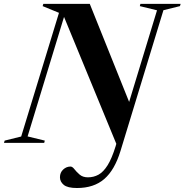

<svg xmlns="http://www.w3.org/2000/svg" viewBox="-64 -735 949 988"><path d="M556 42Q526 140 472.5 186.2Q419 232.5 332 232.5Q283.5 232.5 264 216.2Q244.5 200 244.5 177Q244.5 153 261 137.5Q277.5 122 299 122Q308.5 122 319.2 136Q330 150 346.2 163.8Q362.5 177.5 388.5 177.5Q418 177.5 443 163.8Q468 150 489.8 115.2Q511.5 80.5 531 17.5L534.5 5L265.5 -648L78 -33L166.5 -11.5L163.5 0H-43.5L-40 -11.5L45 -32.5L239.5 -669L155.5 -703.5L159 -715H398L600.5 -210.5L744 -682L655.5 -703.5L658.5 -715H865.5L862 -703.5L777 -682.5Z"/></svg>

Font: Newsreader 72pt SemiBold
Style: Italic
Weight: 600
Italic angle: -17°
Designer: Hugues Gentile
Foundry: Production Type
Version: Version 1.003; ttfautohint (v1.8.3)